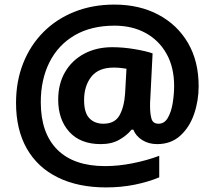

<svg xmlns="http://www.w3.org/2000/svg" viewBox="-20 -734 937 838"><path d="M443 84Q321 84 232.5 40.5Q144 -3 97 -85.5Q50 -168 50 -285Q50 -379 81 -457.5Q112 -536 169 -593.5Q226 -651 305 -682.5Q384 -714 479 -714Q588 -714 671 -670Q754 -626 800.5 -546.5Q847 -467 847 -358Q847 -294 827 -236Q807 -178 766.5 -141.5Q726 -105 666 -105Q629 -105 601 -122.5Q573 -140 562 -168H554Q534 -143 500.5 -124Q467 -105 420 -105Q331 -105 282.5 -158.5Q234 -212 234 -299Q234 -368 264 -419.5Q294 -471 347.5 -499.5Q401 -528 470 -528Q517 -528 567.5 -519.5Q618 -511 646 -501L636 -303Q635 -293 635 -286Q635 -279 635 -267Q635 -239 641 -216.5Q647 -194 672 -194Q698 -194 713 -220.5Q728 -247 734 -285.5Q740 -324 740 -359Q740 -440 707 -499Q674 -558 615.5 -590Q557 -622 480 -622Q378 -622 306 -580Q234 -538 196 -462.5Q158 -387 158 -288Q158 -153 230 -81Q302 -9 439 -9Q497 -9 559.5 -21.5Q622 -34 675 -54V40Q627 60 568 72Q509 84 443 84ZM431 -194Q481 -194 501.5 -230.5Q522 -267 526 -326L532 -434Q521 -436 506.5 -437.5Q492 -439 476 -439Q410 -439 378.5 -399Q347 -359 347 -297Q347 -242 370 -218Q393 -194 431 -194Z"/></svg>

Font: Noto Sans Adlam New
Style: Bold
Weight: 400
Designer: Mark Jamra, Neil Patel
Foundry: JamraPatel LLC
Version: Version 3.001